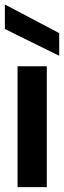

<svg xmlns="http://www.w3.org/2000/svg" viewBox="-25 -768 263 788"><path d="M47 0V-496H167V0ZM218 -539 -5 -649V-748H-2L218 -632Z"/></svg>

Font: DM Sans 9pt 36pt SemiBold
Style: Regular
Weight: 600
Version: Version 4.004;gftools[0.9.30]